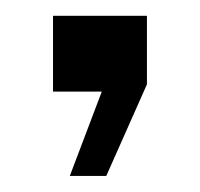

<svg xmlns="http://www.w3.org/2000/svg" viewBox="-20 -114 249 239"><path d="M66.9 105 106.7 0H46V-94.3H162.9V-9L112.3 105Z"/></svg>

Font: Big Shoulders Stencil Thin
Style: Regular
Weight: 100
Designer: Patric King
Foundry: XO Type Co
Version: Version 2.001